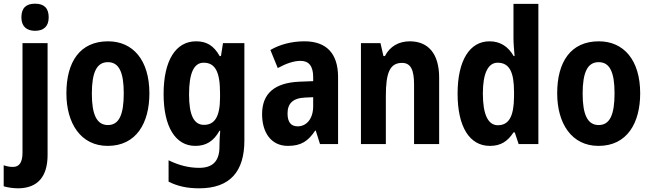

<svg xmlns="http://www.w3.org/2000/svg" viewBox="-59 -781 3529 1041"><path d="M57 -687C57 -637 86 -614 131 -614C177 -614 205 -637 205 -687C205 -738 179 -761 131 -761C84 -761 57 -739 57 -687ZM40 240C146 239 199 176 199 59V-547H63V47C63 102 44 124 11 124C-6 124 -22 121 -39 115V229C-16 236 13 240 40 240Z M751 -275C751 -456 661 -557 527 -557C374 -557 301 -445 301 -275C301 -112 379 10 525 10C680 10 751 -114 751 -275ZM439 -273C439 -388 465 -444 526 -444C587 -444 612 -388 612 -275C612 -160 587 -103 526 -103C465 -103 439 -161 439 -273Z M1004 -557C893 -557 828 -452 828 -271C828 -94 892 10 1000 10C1058 10 1099 -15 1131 -72H1135C1133 -49 1131 -18 1131 4V14C1131 96 1091 129 1021 129C966 129 912 116 855 88V204C905 229 956 240 1021 240C1189 240 1266 148 1266 -19V-547H1150L1139 -477H1132C1100 -534 1061 -557 1004 -557ZM1045 -441C1107 -441 1134 -393 1134 -277V-252C1134 -149 1105 -104 1047 -104C992 -104 966 -157 966 -269C966 -384 992 -441 1045 -441Z M1592 -557C1523 -557 1458 -540 1407 -510L1447 -412C1493 -437 1534 -451 1571 -451C1616 -451 1639 -422 1639 -363V-341L1563 -338C1432 -332 1362 -276 1362 -162C1362 -65 1409 10 1502 10C1574 10 1612 -16 1650 -73H1653L1676 0H1774V-363C1774 -492 1710 -557 1592 -557ZM1595 -252 1639 -254V-205C1639 -137 1603 -96 1555 -96C1520 -96 1500 -117 1500 -166C1500 -219 1528 -249 1595 -252Z M2163 -557C2104 -557 2055 -530 2028 -477H2020L2004 -547H1898V0H2033V-261C2033 -387 2055 -440 2121 -440C2169 -440 2186 -400 2186 -323V0H2322V-360C2322 -491 2262 -557 2163 -557Z M2597 10C2658 10 2694 -16 2725 -63H2732L2753 0H2860V-760H2725V-575C2725 -547 2728 -512 2731 -477H2726C2697 -528 2654 -557 2595 -557C2488 -557 2422 -454 2422 -273C2422 -93 2487 10 2597 10ZM2640 -102C2588 -102 2559 -159 2559 -274C2559 -383 2587 -441 2639 -441C2703 -441 2728 -390 2728 -283V-256C2727 -151 2701 -102 2640 -102Z M3412 -275C3412 -456 3322 -557 3188 -557C3035 -557 2962 -445 2962 -275C2962 -112 3040 10 3186 10C3341 10 3412 -114 3412 -275ZM3100 -273C3100 -388 3126 -444 3187 -444C3248 -444 3273 -388 3273 -275C3273 -160 3248 -103 3187 -103C3126 -103 3100 -161 3100 -273Z"/></svg>

Font: Noto Sans Ethiopic Condensed
Style: Bold
Weight: 700
Width: 3
Designer: Monotype Design Team
Foundry: Monotype Imaging Inc.
Version: Version 2.102